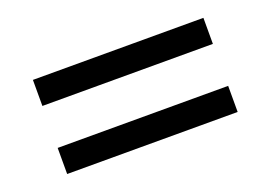

<svg xmlns="http://www.w3.org/2000/svg" viewBox="-54 -595 742 527"><g transform="rotate(-20 317.5 -331.5)"><path d="M68.4 -393.1V-469.2H566.4V-393.1ZM68.4 -194.3V-270.5H566.4V-194.3Z"/></g></svg>

Font: Schibsted Grotesk
Style: Regular
Weight: 400
Designer: Bakken & Baeck AS, Henrik Kongsvoll
Foundry: Schibsted ASA
Version: Version 1.100; ttfautohint (v1.8.4.7-5d5b);gftools[0.9.25]